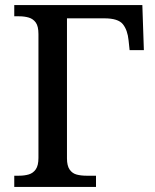

<svg xmlns="http://www.w3.org/2000/svg" viewBox="-20 -734 607 754"><path d="M36 0V-44H55Q76 -44 93 -49Q110 -54 120.5 -69Q131 -84 131 -114V-600Q131 -631 120.5 -645.5Q110 -660 93 -665Q76 -670 55 -670H36V-714H539L545 -537H489L485 -575Q481 -616 462.5 -639Q444 -662 390 -662H243V-112Q243 -83 253.5 -68Q264 -53 281 -48.5Q298 -44 319 -44H357V0Z"/></svg>

Font: ET Text
Style: Regular
Weight: 470
Designer: Monotype Design Team
Foundry: Monotype Imaging Inc.
Version: Version 2.009